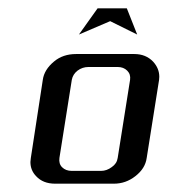

<svg xmlns="http://www.w3.org/2000/svg" viewBox="-20 -442 406 462"><path d="M53.2 -52.2Q53.2 -55.2 54.2 -62L83 -250Q86.4 -274.4 109.9 -293.9Q131.3 -312 163.1 -312H303.2Q331.1 -312 348.6 -293.5Q363.3 -277.3 363.3 -257.3Q363.3 -252.4 362.8 -250L333 -62Q329.6 -36.6 305.7 -18.1Q282.7 0 253.9 0H112.8Q83.5 0 66.9 -18.1Q53.2 -32.2 53.2 -52.2ZM123 -62Q121.1 -47.9 129.4 -39.6Q138.2 -30.8 152.8 -30.8H223.1Q236.8 -30.8 249 -40Q261.2 -48.3 263.2 -62L293 -250Q294.9 -263.2 286.1 -272Q277.3 -280.8 263.2 -280.8H192.9Q178.2 -280.8 166.5 -272Q155.3 -263.2 152.8 -250ZM169.9 -358.9 214.8 -421.9H285.2L310.1 -358.9L245.1 -391.1Z"/></svg>

Font: Hhenum
Style: Italic
Weight: 400
Designer: T. Christopher White
Version: Version 1.0